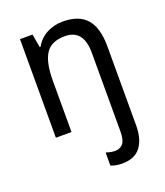

<svg xmlns="http://www.w3.org/2000/svg" viewBox="-143 -644 845 981"><g transform="rotate(-20 279.5 -153.0)"><path d="M353 240Q333 240 318 237Q303 234 291 229V158Q303 162 315 164.5Q327 167 342 167Q367 167 383 148.5Q399 130 399 83V-345Q399 -472 298 -472Q223 -472 193 -424.5Q163 -377 163 -279V0H78V-536H146L159 -463H163Q186 -504 226 -525Q266 -546 313 -546Q402 -546 443.5 -497Q485 -448 485 -350V81Q485 155 453 197.5Q421 240 353 240Z"/></g></svg>

Font: Noto Sans Thai SemCond
Style: Regular
Weight: 400
Width: 4
Designer: Monotype Design Team
Foundry: Monotype Imaging Inc.
Version: Version 2.002; ttfautohint (v1.8.4.7-5d5b)